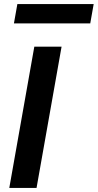

<svg xmlns="http://www.w3.org/2000/svg" viewBox="-20 -931 484 951"><path d="M26 0 150 -700H285L161 0ZM49 -815 66 -911H444L427 -815Z"/></svg>

Font: DM Sans 12pt
Style: Bold Italic
Weight: 700
Italic angle: -10°
Version: Version 4.004;gftools[0.9.30]